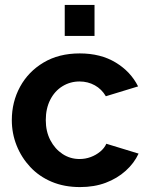

<svg xmlns="http://www.w3.org/2000/svg" viewBox="-20 -750 604 780"><path d="M305 10Q241 10 190 -11.5Q139 -33 103 -71.5Q67 -110 47.5 -159Q28 -208 28 -262Q28 -336 61.5 -397.5Q95 -459 157 -496Q219 -533 304 -533Q389 -533 450 -496Q511 -459 541 -399L410 -359Q393 -388 365 -403.5Q337 -419 303 -419Q265 -419 233.5 -399.5Q202 -380 184 -344.5Q166 -309 166 -262Q166 -216 184.5 -180.5Q203 -145 234 -124.5Q265 -104 303 -104Q327 -104 348.5 -112Q370 -120 387 -134Q404 -148 412 -166L543 -126Q525 -87 490.5 -56Q456 -25 409.5 -7.5Q363 10 305 10ZM243 -604V-730H364V-604Z"/></svg>

Font: Raleway Thin
Style: Bold
Weight: 700
Version: Version 4.026